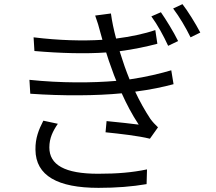

<svg xmlns="http://www.w3.org/2000/svg" viewBox="-20 -857 1040 926"><path d="M756 -798 710 -778C740 -737 769 -684 791 -636L839 -659C817 -704 779 -765 756 -798ZM860 -837 815 -816C846 -775 876 -724 899 -677L946 -700C923 -744 885 -805 860 -837ZM465 -697C468 -687 471 -676 474 -665C379 -659 263 -662 142 -677L146 -611C271 -600 395 -597 492 -604C500 -578 509 -551 520 -522C526 -504 533 -486 541 -467C427 -457 273 -456 122 -472L126 -405C281 -394 446 -395 567 -407C590 -356 617 -304 649 -256C616 -260 550 -268 494 -273L489 -219C557 -212 647 -202 703 -188L742 -243C728 -256 716 -269 705 -284C678 -325 653 -370 632 -415C704 -424 769 -438 817 -451L806 -518C759 -504 687 -486 605 -474C596 -496 588 -517 581 -537C574 -559 565 -584 557 -610C626 -619 690 -633 739 -646L729 -712C677 -694 610 -680 540 -671C529 -712 520 -754 515 -792L439 -782C449 -755 458 -725 465 -697ZM259 -260 189 -275C167 -232 150 -191 151 -135C152 -9 259 49 455 49C541 49 617 43 687 31L689 -40C617 -25 546 -19 453 -19C292 -19 218 -62 218 -146C218 -191 235 -225 259 -260Z"/></svg>

Font: Source Han Sans JP Normal
Style: Regular
Weight: 350
Designer: Ryoko NISHIZUKA 西塚涼子 (kana, bopomofo & ideographs); Paul D. Hunt (Latin, Greek & Cyrillic); Sandoll Communications 산돌커뮤니
Foundry: Adobe
Version: Version 2.002;hotconv 1.0.116;makeotfexe 2.5.65601